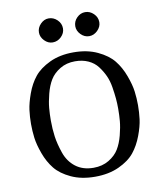

<svg xmlns="http://www.w3.org/2000/svg" viewBox="-98 -999 911 1078"><g transform="rotate(-10 358.0 -460.5)"><path d="M186 -852Q186 -879 206.5 -900Q227 -921 253 -921Q281 -921 302 -900.5Q323 -880 323 -852Q323 -825 302 -804.5Q281 -784 253 -784Q227 -784 206.5 -805Q186 -826 186 -852ZM393 -851Q393 -879 413.5 -899.5Q434 -920 461 -920Q488 -920 509 -899.5Q530 -879 530 -851Q530 -825 509 -804Q488 -783 461 -783Q434 -783 413.5 -804Q393 -825 393 -851ZM663 -354Q663 -314 658 -274.5Q653 -235 633.5 -183Q614 -131 583 -92.5Q552 -54 493.5 -27Q435 0 357 0Q279 0 221 -27Q163 -54 132 -92.5Q101 -131 82 -183Q63 -235 58 -274.5Q53 -314 53 -354Q53 -394 58 -433Q63 -472 82 -524.5Q101 -577 132 -615.5Q163 -654 221 -681.5Q279 -709 357 -709Q435 -709 493.5 -681.5Q552 -654 583 -615.5Q614 -577 633.5 -524.5Q653 -472 658 -432.5Q663 -393 663 -354ZM550 -354Q550 -384 547.5 -412Q545 -440 539 -477.5Q533 -515 519.5 -544.5Q506 -574 485.5 -601Q465 -628 432 -643Q399 -658 357 -658Q308 -658 271 -635.5Q234 -613 214.5 -581Q195 -549 183.5 -504Q172 -459 169 -425Q166 -391 166 -354Q166 -306 172 -262.5Q178 -219 196 -166.5Q214 -114 255 -82.5Q296 -51 357 -51Q407 -51 444.5 -73.5Q482 -96 501.5 -128Q521 -160 532.5 -204.5Q544 -249 547 -283Q550 -317 550 -354Z"/></g></svg>

Font: Marmelad
Style: Regular
Weight: 400
Designer: Manvel Shmavonyan
Foundry: Cyreal
Version: Version 1.001;PS 001.001;hotconv 1.0.88;makeotf.lib2.5.64775